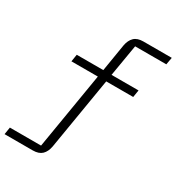

<svg xmlns="http://www.w3.org/2000/svg" viewBox="-245 -825 1058 1152"><g transform="rotate(30 284.0 -249.0)"><path d="M-28 150H188L276 -379H93L101 -429H285L316 -618Q323 -656 344.5 -677Q366 -698 408 -698H604L595 -648H379L342 -429H529L521 -379H334L251 120Q244 158 222.5 179Q201 200 159 200H-36Z"/></g></svg>

Font: IBM Plex Mono Light
Style: Regular
Weight: 300
Monospace: yes
Designer: Mike Abbink, Paul van der Laan, Pieter van Rosmalen
Foundry: Bold Monday
Version: Version 2.3